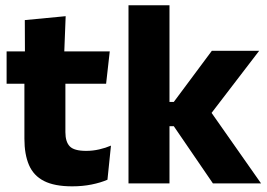

<svg xmlns="http://www.w3.org/2000/svg" viewBox="-20 -680 989 712"><path d="M247.5 11Q182 11 143.2 -8.8Q104.5 -28.5 87.5 -68Q70.5 -107.5 70.5 -165.5V-440H222.5V-190Q222.5 -154 238.8 -137.2Q255 -120.5 299.5 -120.5Q324 -120.5 348 -126Q372 -131.5 391.5 -140L378.5 -13.5Q353 -2.5 319.8 4.2Q286.5 11 247.5 11ZM4.5 -369.5V-489.5H387L373.5 -369.5ZM72.5 -478.5 72 -605.5 223.5 -620 218 -478.5Z M769.5 0 624.5 -212H584.5V-302H624.5L765.5 -491.5H941L754 -247.5V-276.5L948 0ZM456.5 0V-660.5H608.5V0Z"/></svg>

Font: Anek Gurmukhi
Style: Bold
Weight: 700
Designer: Sarang Kulkarni (Gurmukhi), Yesha Goshar (Latin)
Foundry: Ek Type
Version: Version 1.003